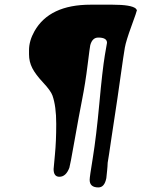

<svg xmlns="http://www.w3.org/2000/svg" viewBox="-20 -738 618 827"><path d="M403.8 69.3Q366.2 69.3 366.2 36.6Q366.2 23.9 379.4 -55.7Q395 -151.9 408 -293.5Q420.9 -435.1 431.6 -500L440.9 -553.7Q440.9 -576.2 403.3 -576.2Q377.4 -576.2 368.7 -543Q367.2 -537.6 357.4 -458.7Q347.7 -379.9 333.7 -309.3Q319.8 -238.8 300.8 -131.1Q281.7 -23.4 278.8 -15.6Q264.2 23.4 235.8 23.4Q210.9 23.4 210.9 -9.8Q210.9 -15.1 216.6 -72Q222.2 -128.9 222.2 -204.6Q222.2 -280.3 206.1 -326.2Q198.7 -347.2 166 -382.1Q133.3 -417 119.1 -444.6Q105 -472.2 105 -503.9V-521.5Q105 -562 128.4 -603.5Q192.9 -717.8 370.1 -717.8H464.4Q545.4 -717.8 564.9 -701.2L569.8 -694.3Q569.8 -690.4 546.4 -626.2Q522.9 -562 517.8 -533.2Q512.7 -504.4 499 -406.7Q485.4 -309.1 475.8 -247.8Q466.3 -186.5 460.4 -146.2Q454.6 -106 449.7 -73.7L443.8 -37.1L442.9 -20.5L441.4 -3.4Q439 24.4 438 29.3Q430.2 69.3 403.8 69.3Z"/></svg>

Font: Averia Libre
Style: Italic
Weight: 400
Italic angle: -7.90001°
Version: Version 1.002